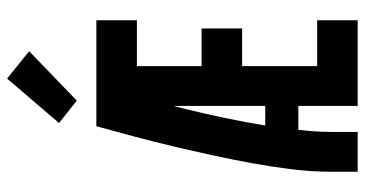

<svg xmlns="http://www.w3.org/2000/svg" viewBox="-263 -763 1026 540"><g transform="rotate(-90 250.0 -493.0)"><path d="M37 0V-74Q37 -130 44 -186Q51 -242 61 -297Q71 -352 83 -407Q95 -462 108 -517Q121 -572 135.5 -626.5Q150 -681 165 -735H222V-722L273 -710Q242 -599 214 -486.5Q186 -374 167 -260H222V-167H155Q152 -143 150.5 -120Q149 -97 149 -74V0ZM222 0V-735H463V-621H334V-439H440V-325H334V-114H463V0ZM237 -790 174 -840 299 -986 376 -924Z"/></g></svg>

Font: Iosevka Curly Heavy
Style: Regular
Weight: 900
Monospace: yes
Designer: Belleve Invis
Foundry: Belleve Invis
Version: Version 22.1.2; ttfautohint (v1.8.4)